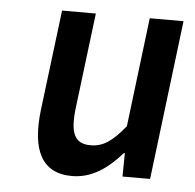

<svg xmlns="http://www.w3.org/2000/svg" viewBox="-43 -534 599 589"><g transform="rotate(5 257.0 -239.5)"><path d="M87 -183C72 -59 105 12 199 12C259 12 307 -21 352 -72H355L354 0H439L499 -491H395L354 -155C315 -107 287 -87 248 -87C200 -87 183 -117 193 -198L229 -491H125Z"/></g></svg>

Font: Falling Sky
Style: CondObl
Weight: 400
Designer: Paul D. Hunt
Foundry: Adobe Systems Incorporated
Version: Version 1.02